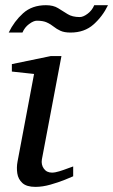

<svg xmlns="http://www.w3.org/2000/svg" viewBox="-20 -711 438 743"><path d="M263.2 -28.8Q255.9 -25.4 231.2 -15.4Q206.5 -5.4 175.5 3.4Q144.5 12.2 117.2 12.2Q83 12.2 66.7 -2.7Q50.3 -17.6 46.9 -40.3Q43.5 -63 47.9 -85.9L111.8 -424.8L25.9 -434.1V-462.9L176.8 -494.1H217.8L142.1 -94.2Q138.7 -73.7 149.7 -58.3Q160.6 -43 181.2 -43Q192.9 -43 209.5 -48.1Q226.1 -53.2 241.5 -59.1Q256.8 -64.9 263.2 -66.9ZM13.7 -585Q34.7 -628.4 69.3 -659.7Q104 -690.9 157.7 -690.9Q186.5 -690.9 204.8 -679.4Q223.1 -668 241.5 -656.5Q259.8 -645 288.6 -645Q302.2 -645 319.3 -658Q336.4 -670.9 344.7 -690.9H397.9Q377 -647.5 341.8 -616.2Q306.6 -585 252.9 -585Q229 -585 214.1 -591.8Q199.2 -598.6 187.7 -607.9Q176.3 -617.2 161.6 -624Q147 -630.9 122.6 -630.9Q109.9 -630.9 92.5 -617.9Q75.2 -605 66.9 -585Z"/></svg>

Font: Charis
Style: Italic
Weight: 400
Italic angle: -11°
Designer: Walt Agee, Miriam Martin, Annie Olsen, Victor Gaultney, Lorna Priest, Alan Ward, Bob Hallissy, Martin Hosken, Sharon Cor
Foundry: SIL Global
Version: Version 7.000